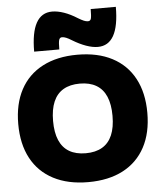

<svg xmlns="http://www.w3.org/2000/svg" viewBox="-64 -1060 949 1126"><g transform="rotate(-5 410.0 -497.5)"><path d="M410 10Q291 10 205.5 -34.5Q120 -79 75 -163Q30 -247 30 -365Q30 -483 75 -567Q120 -651 205.5 -695.5Q291 -740 410 -740Q530 -740 615 -695.5Q700 -651 745 -567Q790 -483 790 -365Q790 -247 745 -163Q700 -79 615 -34.5Q530 10 410 10ZM410 -160Q468 -160 507 -183Q546 -206 565.5 -251.5Q585 -297 585 -365Q585 -433 565.5 -478.5Q546 -524 507 -547Q468 -570 410 -570Q352 -570 313 -547Q274 -524 254.5 -478.5Q235 -433 235 -365Q235 -297 254.5 -251.5Q274 -206 313 -183Q352 -160 410 -160ZM535 -775Q504 -775 466 -788.5Q428 -802 387 -827Q368 -839 354.5 -844.5Q341 -850 330 -850Q317 -850 312.5 -836.5Q308 -823 308 -780H160Q160 -1005 285 -1005Q317 -1005 354.5 -992Q392 -979 433 -953Q453 -941 466 -935.5Q479 -930 490 -930Q504 -930 508 -943.5Q512 -957 512 -1000H660Q660 -775 535 -775Z"/></g></svg>

Font: M PLUS 2 Black
Style: Regular
Weight: 900
Designer: Coji Morishita
Foundry: UNDERFOREST DESIGN
Version: Version 1.001